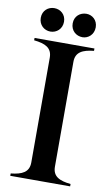

<svg xmlns="http://www.w3.org/2000/svg" viewBox="-95 -912 553 960"><g transform="rotate(10 181.0 -432.0)"><path d="M29 -12V0H333V-12C276 -18 241 -34 241 -84V-616C241 -666 276 -682 333 -688V-700H29V-688C86 -682 121 -666 121 -616V-84C121 -34 86 -18 29 -12ZM101 -745C132 -745 160 -768 160 -805C160 -842 132 -864 101 -864C70 -864 42 -842 42 -805C42 -768 70 -745 101 -745ZM264 -745C293 -745 321 -768 321 -805C321 -842 293 -864 264 -864C232 -864 204 -842 204 -805C204 -768 232 -745 264 -745Z"/></g></svg>

Font: Sprat Condensed Medium
Style: Regular
Weight: 500
Width: 3
Designer: Ethan Nakache
Foundry: Collletttivo
Version: Version 2.000;Glyphs 3.2 (3217)